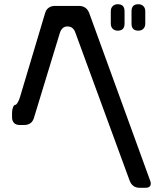

<svg xmlns="http://www.w3.org/2000/svg" viewBox="-20 -783 768 908"><path d="M634 -638Q649 -638 658 -647Q667 -656 667 -671V-730Q667 -745 658 -754Q649 -763 634 -763Q602 -763 602 -730V-671Q602 -638 634 -638ZM537 -638Q569 -638 569 -671V-730Q569 -763 537 -763Q522 -763 513 -754Q504 -745 504 -730V-671Q504 -656 513 -647Q522 -638 537 -638ZM72 -192H96Q112 -192 124 -200.5Q136 -209 141 -227L263 -627Q273 -658 299 -658Q327 -658 337 -627L593 71Q606 105 640 105H668Q693 105 693 85Q693 78 690 71L402 -721Q395 -739 382.5 -747Q370 -755 354 -755H239Q223 -755 210.5 -746.5Q198 -738 193 -720L74 -322Q72 -315 69 -308.5Q66 -302 63 -297Q57 -287 52 -287Q46 -287 41.5 -275.5Q37 -264 37 -249V-228Q37 -212 46 -202Q55 -192 72 -192Z"/></svg>

Font: WDXL Lubrifont SC
Style: Regular
Weight: 400
Designer: [WDXL Lubrifont] Copyright 2020-2022 (c) NightFurySL2001, Skr-ZERO; [ZCOOL QingKe HuangYou] Copyright 2018-2022 (c) The 
Version: Version 2.001;hotconv 1.1.1;makeotfexe 2.6.0